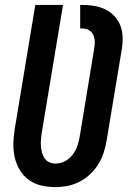

<svg xmlns="http://www.w3.org/2000/svg" viewBox="-20 -755 540 783"><path d="M206 8Q176 8 148 1.5Q120 -5 98 -21Q76 -37 61.5 -60.5Q47 -84 40.5 -111.5Q34 -139 34.5 -168.5Q35 -198 40 -228L124 -735H237L150 -212Q148 -198 147 -184.5Q146 -171 147 -157.5Q148 -144 151.5 -131.5Q155 -119 162.5 -108.5Q170 -98 182 -93Q194 -88 207 -88Q227 -88 245.5 -98Q264 -108 276.5 -124.5Q289 -141 295.5 -160Q302 -179 305 -198L364 -556Q367 -571 366.5 -585.5Q366 -600 360.5 -612.5Q355 -625 342.5 -632Q330 -639 315 -639H307V-735H315Q340 -735 364 -731Q388 -727 409 -717Q430 -707 446 -690Q462 -673 470.5 -651.5Q479 -630 480 -605.5Q481 -581 477 -556L415 -183Q411 -158 403 -133.5Q395 -109 381.5 -86.5Q368 -64 348 -45Q328 -26 304.5 -14Q281 -2 256 3Q231 8 206 8Z"/></svg>

Font: Iosevka SS04
Style: Bold Italic
Weight: 700
Italic angle: -9°
Monospace: yes
Designer: Belleve Invis
Foundry: Belleve Invis
Version: Version 19.0.0; ttfautohint (v1.8.4)